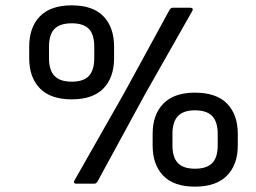

<svg xmlns="http://www.w3.org/2000/svg" viewBox="-20 -686 956 717"><path d="M264 0Q259 0 257 -3.5Q255 -7 258 -12L445 -341L613 -649Q618 -657 624 -657H692Q697 -657 699 -653.5Q701 -650 698 -645L521 -333L343 -6Q341 -4 338.5 -2Q336 0 332 0ZM248 -315Q169 -315 129 -356Q89 -397 89 -469V-511Q89 -584 129 -625Q169 -666 248 -666Q327 -666 366.5 -625Q406 -584 406 -511V-469Q406 -397 366.5 -356Q327 -315 248 -315ZM248 -381Q292 -381 312 -402.5Q332 -424 332 -469V-512Q332 -557 312 -578Q292 -599 248 -599Q204 -599 183.5 -578Q163 -557 163 -512V-469Q163 -424 183.5 -402.5Q204 -381 248 -381ZM708 11Q629 11 589.5 -30Q550 -71 550 -143V-186Q550 -258 590 -299Q630 -340 708 -340Q788 -340 828 -299Q868 -258 868 -186V-143Q868 -71 827.5 -30Q787 11 708 11ZM708 -56Q752 -56 772.5 -77Q793 -98 793 -143V-186Q793 -231 772.5 -252.5Q752 -274 708 -274Q665 -274 644.5 -252.5Q624 -231 624 -186V-143Q624 -98 644.5 -77Q665 -56 708 -56Z"/></svg>

Font: Sofia Sans Semi Condensed Medium
Style: Italic
Weight: 500
Italic angle: -9°
Version: Version 4.100